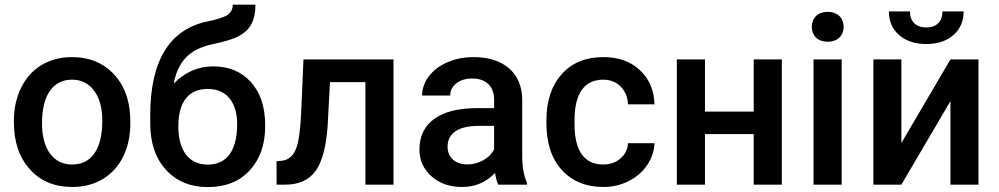

<svg xmlns="http://www.w3.org/2000/svg" viewBox="-20 -779 4213 810"><path d="M38.6 -263.2C38.6 -180.7 61 -114.3 106 -64.9C150.4 -15.1 210 9.8 284.7 9.8C333.5 9.8 376.5 -1.5 414.1 -23.9C451.2 -46.4 480 -78.1 500 -119.1C520 -160.2 529.8 -206.5 529.8 -258.8L529.3 -286.6C525.9 -362.3 502 -423.3 457.5 -469.2C413.1 -515.1 355 -538.1 283.7 -538.1C235.4 -538.1 192.9 -526.9 155.8 -504.9C118.7 -482.4 89.8 -450.7 69.3 -409.2C48.8 -367.7 38.6 -320.8 38.6 -269ZM157.2 -258.8C157.2 -381.3 206.1 -442.9 283.7 -442.9C323.2 -442.9 354.5 -427.2 377.4 -396C400.4 -364.7 411.6 -322.3 411.6 -269C411.6 -148.4 364.7 -85 284.7 -85C244.6 -85 213.4 -100.6 190.9 -131.3C168.5 -162.1 157.2 -204.6 157.2 -258.8Z M878.9 -499C815.4 -499 760.3 -474.6 712.9 -426.3C721.7 -473.6 739.3 -510.3 765.1 -537.1C791 -564 828.6 -582.5 877.9 -592.8C932.1 -604 970.2 -616.2 992.2 -629.4C1036.6 -654.8 1057.6 -693.4 1057.6 -759.3H961.9C961.9 -741.7 955.6 -728 942.4 -717.8C929.2 -707.5 899.9 -697.8 855 -688.5C694.8 -655.3 613.8 -521.5 613.8 -293.5V-259.3C613.8 -175.8 636.2 -110.4 680.7 -62C725.1 -13.7 783.7 10.3 856.4 10.3C931.2 10.3 990.2 -13.2 1033.7 -60.5C1077.1 -107.9 1098.6 -169.4 1098.6 -245.6V-251.5C1098.6 -327.6 1078.6 -388.2 1038.6 -432.6C998.5 -477.1 945.3 -499 878.9 -499ZM855.5 -403.8C895.5 -403.8 926.3 -390.6 948.2 -364.3C969.7 -337.4 980.5 -301.3 980.5 -255.9C980.5 -141.1 935.1 -84.5 856.4 -84.5C776.9 -84.5 732.4 -144 732.4 -245.6C732.4 -353 778.8 -403.8 855.5 -403.8Z M1260.3 -528.3 1250.5 -302.7C1247.1 -228 1239.7 -176.8 1228 -148.9C1215.8 -120.6 1196.8 -104.5 1170.9 -101.1L1146.5 -98.6L1147 0H1183.6C1240.7 0 1283.7 -19.5 1311.5 -58.1C1339.4 -96.7 1356 -160.2 1362.3 -248.5L1372.1 -432.6H1521.5V0H1640.1V-528.3Z M2203.1 0V-8.3C2189.9 -36.6 2183.1 -74.7 2183.1 -122.1V-360.4C2182.1 -416.5 2163.1 -460.4 2126.5 -491.7C2089.8 -522.5 2040.5 -538.1 1978.5 -538.1C1938 -538.1 1900.9 -530.8 1868.2 -516.6C1835 -502.4 1808.6 -482.4 1789.6 -457.5C1770.5 -432.1 1760.7 -404.8 1760.7 -376H1879.4C1879.4 -397 1888.2 -414.1 1905.3 -427.7C1922.4 -440.9 1944.8 -447.8 1971.7 -447.8C2034.2 -447.8 2064.5 -412.1 2064.5 -357.4V-322.8H1991.7C1835.9 -322.8 1749.5 -260.7 1749.5 -147.9C1749.5 -103.5 1766.1 -65.9 1799.8 -35.6C1833.5 -5.4 1876.5 9.8 1929.7 9.8C1984.4 9.8 2030.8 -9.8 2068.4 -49.3C2072.3 -26.4 2076.7 -10.3 2082 0ZM1951.7 -85.4C1900.9 -85.4 1868.2 -114.7 1868.2 -160.2C1868.2 -216.3 1912.6 -248 2000.5 -248H2064.5V-148.4C2054.2 -129.4 2038.6 -113.8 2018.1 -102.5C1997.1 -91.3 1975.1 -85.4 1951.7 -85.4Z M2524.4 -85C2446.3 -85 2403.8 -140.6 2403.8 -255.4V-274.4C2404.3 -387.7 2447.8 -442.9 2524.4 -442.9C2554.2 -442.9 2579.1 -433.1 2598.6 -413.6C2617.7 -394 2627.9 -369.1 2629.4 -338.9H2741.2C2739.3 -398.4 2718.8 -446.8 2679.2 -483.4C2639.6 -520 2588.4 -538.1 2525.4 -538.1C2451.2 -538.1 2392.6 -514.2 2349.6 -465.8C2306.6 -417.5 2285.2 -353 2285.2 -272.5V-260.3C2285.2 -175.8 2306.6 -109.9 2350.1 -62C2393.6 -14.2 2452.1 9.8 2525.9 9.8C2564 9.8 2599.6 1.5 2632.3 -15.1C2665 -31.7 2691.4 -54.2 2710.4 -83C2729.5 -111.3 2739.7 -142.1 2741.2 -174.8H2629.4C2627.9 -149.4 2617.7 -127.9 2598.1 -110.8C2578.6 -93.8 2554.2 -85 2524.4 -85Z M3278.3 -528.3H3159.7V-308.1H2954.1V-528.3H2835.4V0H2954.1V-213.4H3159.7V0H3278.3Z M3404.8 -665.5C3404.8 -629.9 3428.7 -603 3471.7 -603C3514.6 -603 3539.1 -629.9 3539.1 -665.5C3539.1 -702.1 3514.6 -729 3471.7 -729C3428.7 -729 3404.8 -702.1 3404.8 -665.5ZM3530.8 -528.3H3412.1V0H3530.8Z M3956.1 -731C3956.1 -688 3930.7 -663.1 3887.7 -663.1C3844.7 -663.1 3818.8 -688 3818.8 -731H3730C3730 -689.9 3744.1 -656.7 3772.9 -631.3C3801.8 -606 3839.8 -593.3 3887.7 -593.3C3935.5 -593.3 3973.6 -606 4002.4 -631.3C4031.2 -656.7 4045.4 -689.9 4045.4 -731ZM3782.7 -175.8V-528.3H3664.6V0H3782.7L3989.7 -352.5V0H4107.9V-528.3H3989.7Z"/></svg>

Font: Roboto Medium
Style: Regular
Weight: 500
Designer: Google
Version: Version 2.137; 2017